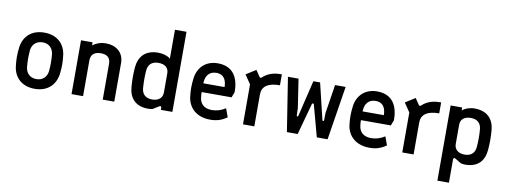

<svg xmlns="http://www.w3.org/2000/svg" viewBox="-71 -1160 4683 1770"><g transform="rotate(10 2270.5 -275.0)"><path d="M267 11C389 11 459 -63 473 -163C477 -195 479 -223 479 -251C479 -279 477 -308 473 -341C460 -442 389 -515 267 -515C144 -515 74 -441 61 -341C57 -308 55 -279 55 -251C55 -223 57 -195 61 -163C73 -63 144 11 267 11ZM267 -80C203 -80 169 -123 164 -174C158 -229 159 -272 163 -329C167 -380 203 -424 267 -424C331 -424 365 -380 370 -329C375 -271 375 -229 370 -174C365 -123 331 -80 267 -80Z M611 0H719V-334C719 -388 750 -418 812 -418C876 -418 903 -388 903 -334V0H1011V-361C1011 -459 940 -516 842 -516C791 -516 749 -498 719 -475V-504H611Z M1328 10C1347 10 1357 8 1371 5L1426 -29C1439 -37 1447 -32 1447 -20V0H1555V-750H1447V-480C1422 -501 1378 -515 1332 -515C1214 -515 1154 -449 1144 -347C1141 -311 1140 -283 1140 -253C1140 -225 1141 -196 1144 -159C1153 -56 1212 10 1328 10ZM1351 -80C1283 -80 1255 -120 1251 -168C1247 -224 1246 -281 1251 -336C1256 -385 1284 -423 1351 -423C1414 -423 1447 -392 1447 -342V-162C1447 -114 1412 -80 1351 -80Z M1910 10C1971 10 2015 -4 2066 -39L2037 -119C1998 -94 1956 -80 1910 -80C1837 -80 1798 -118 1792 -180C1790 -196 1789 -212 1789 -227H2069L2089 -279C2089 -397 2047 -514 1891 -514C1775 -514 1705 -438 1693 -338C1689 -305 1687 -277 1687 -249C1687 -221 1689 -194 1693 -162C1707 -64 1781 10 1910 10ZM1790 -309C1790 -314 1791 -318 1791 -322C1795 -380 1827 -425 1892 -425C1969 -425 1988 -367 1989 -309Z M2216 0H2322V-299C2322 -371 2373 -414 2489 -414V-516H2476C2402 -516 2349 -491 2314 -458C2304 -448 2297 -448 2289 -459L2251 -516L2159 -458L2216 -374Z M2627 0H2728L2808 -292C2812 -306 2824 -306 2828 -292L2907 0H3008L3088 -504H2989L2947 -235L2946 -168C2945 -155 2933 -155 2930 -167L2849 -504H2786L2705 -167C2702 -155 2690 -155 2690 -168L2688 -235L2647 -504H2548Z M3401 10C3462 10 3506 -4 3557 -39L3528 -119C3489 -94 3447 -80 3401 -80C3328 -80 3289 -118 3283 -180C3281 -196 3280 -212 3280 -227H3560L3580 -279C3580 -397 3538 -514 3382 -514C3266 -514 3196 -438 3184 -338C3180 -305 3178 -277 3178 -249C3178 -221 3180 -194 3184 -162C3198 -64 3272 10 3401 10ZM3281 -309C3281 -314 3282 -318 3282 -322C3286 -380 3318 -425 3383 -425C3460 -425 3479 -367 3480 -309Z M3707 0H3813V-299C3813 -371 3864 -414 3980 -414V-516H3967C3893 -516 3840 -491 3805 -458C3795 -448 3788 -448 3780 -459L3742 -516L3650 -458L3707 -374Z M4071 200H4179V-19C4179 -30 4188 -36 4200 -29L4256 5C4270 8 4279 10 4298 10C4414 10 4473 -56 4482 -159C4485 -196 4486 -225 4486 -253C4486 -283 4485 -311 4482 -347C4472 -449 4412 -515 4294 -515C4249 -515 4204 -499 4179 -476V-504H4071ZM4276 -80C4214 -80 4179 -114 4179 -162V-342C4179 -392 4212 -423 4276 -423C4342 -423 4370 -385 4375 -336C4380 -281 4380 -224 4375 -168C4371 -120 4343 -80 4276 -80Z"/></g></svg>

Font: Finlandica Medium
Style: Regular
Weight: 500
Designer: Niklas Ekholm, Juho Hiilivirta, Jaakko Suomalainen
Foundry: Helsinki Type Studio
Version: Version 2.000;Glyphs 3.2 (3202)